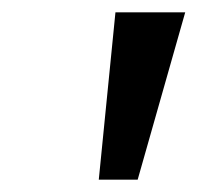

<svg xmlns="http://www.w3.org/2000/svg" viewBox="-20 -745 320 311"><path d="M140 -454 167 -725H280L203 -454Z"/></svg>

Font: REM
Style: Italic
Weight: 400
Italic angle: -11°
Designer: Octavio Pardo
Foundry: Ashler Design
Version: Version 1.005;gftools[0.9.28]